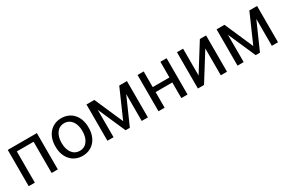

<svg xmlns="http://www.w3.org/2000/svg" viewBox="89 -1475 3606 2421"><g transform="rotate(-30 1892.0 -264.0)"><path d="M499.5 -528.3H75.7V0H165V-454.6H409.2V0H499.5Z M617.7 -257.3C617.7 -105 710.4 9.8 858.9 9.8C1008.3 9.8 1099.6 -105 1099.6 -257.3V-270.5C1099.6 -423.3 1007.3 -538.1 857.9 -538.1C710.9 -538.1 617.7 -423.3 617.7 -270.5ZM707.5 -270.5C707.5 -373.5 758.3 -464.8 857.9 -464.8C959 -464.8 1009.8 -373.5 1009.8 -270.5V-257.3C1009.8 -153.3 959 -63.5 858.9 -63.5C758.3 -63.5 707.5 -153.3 707.5 -257.3Z M1517.1 -114.7 1335.9 -528.3H1221.7V0H1311V-397.9L1486.3 0H1548.3L1721.2 -391.6V0H1811V-528.3H1698.7Z M2054.7 -528.3H1965.3V0H2054.7V-227.5H2297.9V0H2388.2V-528.3H2297.9V-300.3H2054.7Z M2628.4 -137.2V-528.3H2539.1V0H2628.4L2872.6 -391.1V0H2962.9V-528.3H2872.6Z M3411.6 -114.7 3230.5 -528.3H3116.2V0H3205.6V-397.9L3380.9 0H3442.9L3615.7 -391.6V0H3705.6V-528.3H3593.3Z"/></g></svg>

Font: Bert Sans
Style: Regular
Weight: 400
Designer: Christian Robertson (Google), Cristiano Sobral
Foundry: Google, Cristiano Sobral
Version: Version 3.101